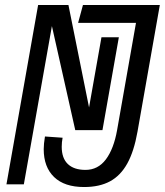

<svg xmlns="http://www.w3.org/2000/svg" viewBox="-20 -745 664 773"><path d="M156 -144.5Q156 -165.5 161 -195.5L232 -190.5Q228.5 -172.5 228.5 -154Q228.5 -108 253.2 -84.5Q278 -61 324 -61Q374.5 -61 406.2 -103.2Q438 -145.5 451.5 -221.5L527.5 -653H294.5L314 -725H623.5L533.5 -214.5Q519.5 -135.5 492.5 -86.8Q465.5 -38 423 -15Q380.5 8 318.5 8Q239.5 8 197.8 -32.2Q156 -72.5 156 -144.5ZM133.5 -725H255.5L338.5 -312.5L388.5 -595H458.5L392.5 -221H283L189 -640L76 -3H6Z"/></svg>

Font: JuliaMono Light
Style: Italic
Weight: 300
Italic angle: -9°
Monospace: yes
Designer: cormullion
Foundry: corm
Version: Version 0.054; ttfautohint (v1.8.4)